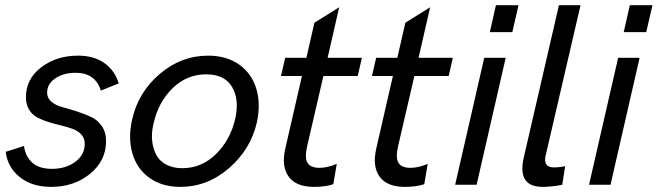

<svg xmlns="http://www.w3.org/2000/svg" viewBox="-20 -710 2528 738"><path d="M176.8 8.3Q102.5 8.3 55.7 -29.5Q8.8 -67.4 2 -126.5L72.3 -148.9Q77.6 -108.9 103.8 -85Q129.9 -61 179.7 -61Q232.9 -61 269.3 -87.9Q305.7 -114.7 305.7 -157.2Q305.7 -178.2 293.2 -192.4Q280.8 -206.5 260.7 -214.1Q240.7 -221.7 216.8 -227.3Q192.9 -232.9 168.7 -240.2Q144.5 -247.6 124.5 -257.8Q104.5 -268.1 92 -288.1Q79.6 -308.1 79.6 -336.4Q79.6 -406.2 138.2 -451.2Q196.8 -496.1 279.8 -496.1Q340.8 -496.1 380.9 -467.8Q420.9 -439.5 436.5 -389.6L367.7 -361.8Q346.2 -430.2 271 -430.2Q224.1 -430.2 192.6 -408.9Q161.1 -387.7 161.1 -353.5Q161.1 -333 178 -318.8Q194.8 -304.7 220 -298.1Q245.1 -291.5 274.4 -282Q303.7 -272.5 328.9 -261.2Q354 -250 370.8 -226.1Q387.7 -202.1 387.7 -168Q387.7 -91.8 325.9 -41.7Q264.2 8.3 176.8 8.3Z M672.9 8.3Q602.1 8.3 553.7 -26.9Q505.4 -62 488.5 -121.6Q471.7 -181.2 488.3 -252.4Q511.7 -355.5 594 -425.8Q676.3 -496.1 780.3 -496.1Q851.1 -496.1 899.7 -461.4Q948.2 -426.8 965.6 -367.7Q982.9 -308.6 966.8 -237.3Q942.4 -134.3 859.6 -63Q776.9 8.3 672.9 8.3ZM680.7 -63.5Q754.9 -63.5 810.1 -117.7Q865.2 -171.9 883.8 -252.4Q900.9 -326.2 872.3 -375.2Q843.8 -424.3 772.5 -424.3Q698.2 -424.3 643.6 -371.1Q588.9 -317.9 570.8 -237.3Q561.5 -201.7 564.7 -170.2Q567.9 -138.7 580.3 -115Q592.8 -91.3 618.7 -77.4Q644.5 -63.5 680.7 -63.5Z M1186 8.3Q1118.2 8.3 1089.6 -31Q1061 -70.3 1076.7 -139.2L1140.6 -418H1060.1L1076.2 -487.8H1157.7L1188.5 -622.6L1283.7 -682.1L1239.3 -487.8H1371.1L1355 -418H1223.1L1160.2 -146.5Q1150.4 -102.1 1162.4 -83.5Q1174.3 -64.9 1208 -64.9Q1238.3 -64.9 1274.4 -80.1L1261.2 -2Q1231.4 8.3 1186 8.3Z M1535.6 8.3Q1467.8 8.3 1439.2 -31Q1410.6 -70.3 1426.3 -139.2L1490.2 -418H1409.7L1425.8 -487.8H1507.3L1538.1 -622.6L1633.3 -682.1L1588.9 -487.8H1720.7L1704.6 -418H1572.8L1509.8 -146.5Q1500 -102.1 1512 -83.5Q1523.9 -64.9 1557.6 -64.9Q1587.9 -64.9 1624 -80.1L1610.8 -2Q1581.1 8.3 1535.6 8.3Z M1862.8 -586.4 1886.2 -689.9H1973.1L1949.2 -586.4ZM1729.5 0 1841.3 -487.8H1923.8L1812 0Z M2065.9 8.3Q1967.3 8.3 1993.2 -104.5L2128.4 -689.9H2211.4L2079.1 -119.6Q2071.8 -95.2 2078.4 -80.8Q2085 -66.4 2111.8 -66.4Q2125 -66.4 2152.3 -70.8L2141.1 0.5Q2097.7 8.3 2065.9 8.3Z M2377.4 -586.4 2400.9 -689.9H2487.8L2463.9 -586.4ZM2244.1 0 2356 -487.8H2438.5L2326.7 0Z"/></svg>

Font: HK Grotesk Medium Legacy Italic
Style: Regular
Weight: 500
Italic angle: -13°
Designer: Alfredo Marco Pradil
Foundry: Hanken Design Co.
Version: Version 2.022;PS 002.022;hotconv 1.0.88;makeotf.lib2.5.64775